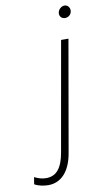

<svg xmlns="http://www.w3.org/2000/svg" viewBox="-198 -735 531 975"><g transform="rotate(-10 67.0 -247.0)"><path d="M-30 195C35 195 83 146 99 52L199 -520H161L62 41C48 123 17 158 -35 158C-56 158 -76 152 -95 142L-101 178C-81 190 -52 195 -30 195ZM201 -626C219 -626 235 -640 235 -660C235 -675 224 -689 208 -689C190 -689 173 -672 173 -653C173 -638 184 -626 201 -626Z"/></g></svg>

Font: Fixel Text 20240404 ExtraLight
Style: Italic
Weight: 200
Width: 4
Italic angle: -10°
Designer: AlfaBravo + MacPaw
Foundry: Kyrylo Tkachov, Marchela Mozhyna, Serhii Makarenko, Maria Weinstein, Zakhar Kryvoshyya
Version: Version 1.211;Glyphs 3.2 (3225)